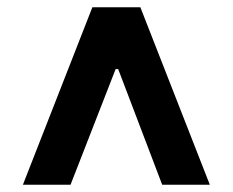

<svg xmlns="http://www.w3.org/2000/svg" viewBox="-20 -648 640 528"><path d="M43 -140 234 -628H366L557 -140H426L305 -458H298L174 -140Z"/></svg>

Font: Nunito Sans 6pt Black
Style: Regular
Weight: 900
Version: Version 3.101;gftools[0.9.27]